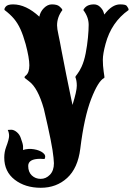

<svg xmlns="http://www.w3.org/2000/svg" viewBox="-34 -660 618 893"><path d="M155.8 213.4Q83 213.4 34.4 175.8Q-14.2 138.2 -14.2 72.8Q-14.2 46.9 -5.4 23.4Q8.3 -12.7 8.3 -27.8Q8.3 -43 2 -55.7Q6.8 -56.6 18.1 -56.6Q30.8 -56.6 43.9 -45.7Q57.1 -34.7 62.5 -18.6Q73.2 10.3 73.2 21V33.2L72.8 37.6Q97.7 29.8 124 34.2Q150.4 38.6 166 50.8Q181.6 63 173.3 79.6L153.3 78.6Q97.2 78.6 97.2 111.8Q97.2 140.1 114 156Q130.9 171.9 155.3 171.9Q179.7 171.9 198.2 152.8Q216.8 133.8 216.8 99.1L214.8 72.8Q212.4 44.4 201.2 -12Q189.9 -68.4 169.9 -153.8Q142.1 -252 100.6 -282.2Q86.9 -292.5 81.8 -296.9Q76.7 -301.3 85.9 -308.6Q102.5 -321.8 102.5 -356.4Q102.5 -390.1 85.4 -454.6Q73.7 -496.6 61 -524.4Q48.3 -552.2 31 -572.8Q13.7 -593.3 -12.7 -613.3Q-15.6 -619.1 -7.1 -629.4Q1.5 -639.6 26.9 -639.6Q86.9 -639.6 148.9 -582.5Q153.3 -605.5 170.4 -622.6Q187.5 -639.6 207 -639.6Q231.4 -639.6 242.2 -630.4Q252.9 -622.1 256.3 -613.3Q231.4 -580.6 231.4 -542Q231.4 -526.9 237.8 -498.5Q241.2 -483.4 244.6 -465.3Q248 -447.3 252 -425.8Q263.2 -367.2 274.2 -312.3Q285.2 -257.3 295.9 -206.5L303.2 -171.9Q323.2 -236.3 323.2 -261.2Q323.2 -285.6 316.4 -301.8Q316.4 -304.2 325.7 -315.9Q335 -327.6 345.2 -349.1Q357.4 -375.5 364.5 -412.1Q371.6 -448.7 375 -484.6Q378.4 -520.5 378.4 -544.4Q378.4 -580.6 353.5 -613.3Q366.7 -639.6 402.8 -639.6Q419.4 -639.6 431.4 -627.9Q443.4 -616.2 447.3 -604.5L451.2 -592.3Q486.8 -639.6 524.4 -639.6Q550.8 -639.6 555.7 -632.3Q564 -621.6 564 -615.2V-613.3Q483.9 -556.6 457 -456.1Q444.3 -409.2 444.3 -381.8Q444.3 -354.5 448.2 -327.1Q450.2 -312.5 451.4 -305.2Q452.6 -297.9 449.7 -296.9Q422.4 -282.7 390.1 -199.7Q357.4 -115.2 339.4 31.7Q328.1 122.1 278.3 167.7Q228.5 213.4 155.8 213.4Z"/></svg>

Font: Sancreek
Style: Regular
Weight: 400
Designer: Vernon Adams
Foundry: Vernon Adams
Version: Version 1.100; ttfautohint (v1.8.4.7-5d5b)